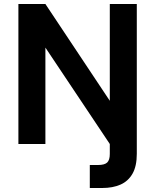

<svg xmlns="http://www.w3.org/2000/svg" viewBox="-20 -720 776 960"><path d="M72 0V-700H207L529 -216V-700H664V49Q664 111 642.5 148.5Q621 186 582.5 203Q544 220 491 220H429V105H470Q503 105 516 92.5Q529 80 529 50V0L207 -482V0Z"/></svg>

Font: DM Sans 11pt
Style: Bold
Weight: 700
Version: Version 4.004;gftools[0.9.30]